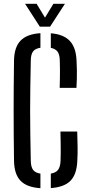

<svg xmlns="http://www.w3.org/2000/svg" viewBox="-20 -980 470 1007"><path d="M192 7Q121 2.5 87.8 -31.8Q54.5 -66 53.5 -138Q52.5 -209.5 52 -273.8Q51.5 -338 51.5 -400Q51.5 -462 52 -526Q52.5 -590 53.5 -661.5Q54.5 -732.5 88 -767Q121.5 -801.5 192 -806V-729.5Q165.5 -725.5 154 -711Q142.5 -696.5 141.5 -665Q140 -589.5 139 -525Q138 -460.5 138 -399.8Q138 -339 139 -274.8Q140 -210.5 141.5 -134.5Q142.5 -103.5 154 -88.5Q165.5 -73.5 192 -69.5ZM246.5 6.5V-69.5Q273 -74 284.5 -89.2Q296 -104.5 297.5 -134.5Q298.5 -157.5 298.5 -179.2Q298.5 -201 298.2 -227.5Q298 -254 297 -290H385Q386.5 -245 387 -209Q387.5 -173 385.5 -138Q383 -66.5 350.2 -32.5Q317.5 1.5 246.5 6.5ZM293 -519Q294 -545 294.2 -568.5Q294.5 -592 294.5 -615.8Q294.5 -639.5 293.5 -665Q292.5 -694.5 281.8 -709.2Q271 -724 246.5 -729V-805.5Q314 -800 346.5 -765Q379 -730 381.5 -661.5Q383 -636.5 383.2 -613.5Q383.5 -590.5 383 -567.5Q382.5 -544.5 381 -519ZM189 -840 111.5 -960H172L216 -887.5L260 -960H320.5L242.5 -840Z"/></svg>

Font: Big Shoulders Stencil Text Thin Medium
Style: Regular
Weight: 500
Version: Version 2.001